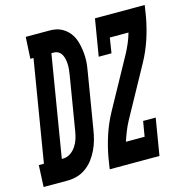

<svg xmlns="http://www.w3.org/2000/svg" viewBox="-166 -839 926 943"><g transform="rotate(-15 296.5 -367.5)"><path d="M-59 0 -54 -110H-28L57 -625H41L47 -735H166Q184 -735 200 -732Q216 -729 230.5 -721Q245 -713 256.5 -702Q268 -691 276.5 -677Q285 -663 290 -647.5Q295 -632 298 -616Q301 -600 302.5 -583Q304 -566 303.5 -549Q303 -532 300.5 -514.5Q298 -497 295 -480L250 -208Q246 -183 239.5 -159Q233 -135 222 -111.5Q211 -88 195.5 -67Q180 -46 158.5 -30Q137 -14 112.5 -7Q88 0 63 0ZM69 -110Q89 -110 106.5 -121.5Q124 -133 135.5 -150.5Q147 -168 153 -187Q159 -206 162 -226L207 -498Q209 -511 210.5 -524.5Q212 -538 211.5 -551Q211 -564 208.5 -577Q206 -590 200 -601Q194 -612 183.5 -618.5Q173 -625 159 -625H148L63 -110ZM499 -335 498 -336 477 -356ZM277 0 286 -57Q296 -113 314 -167.5Q332 -222 360 -273L499 -526Q512 -550 522.5 -575Q533 -600 540 -625H445L433 -548H368L399 -735H652L643 -678Q633 -622 615 -567.5Q597 -513 569 -462L430 -209Q417 -185 407 -160Q397 -135 389 -110H484L497 -187H561L530 0Z"/></g></svg>

Font: Iosevka Curly Slab XBdExObl
Style: Regular
Weight: 800
Width: 7
Italic angle: -9°
Monospace: yes
Designer: Belleve Invis
Foundry: Belleve Invis
Version: Version 11.1.0; ttfautohint (v1.8.3)